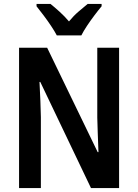

<svg xmlns="http://www.w3.org/2000/svg" viewBox="-20 -1008 703 977"><path d="M586 -51H443L185 -591H181Q184 -536 185.5 -494Q187 -452 188 -412V-51H77V-765H220L477 -234H481Q479 -288 477.5 -328.5Q476 -369 475 -409V-765H586ZM269 -828Q258 -849 240 -876Q222 -903 202 -929.5Q182 -956 166 -976V-988H237Q257 -972 282.5 -949Q308 -926 331 -899Q355 -928 379 -948.5Q403 -969 426 -988H497V-976Q481 -957 461 -930.5Q441 -904 423 -877Q405 -850 394 -828Z"/></svg>

Font: Noto Sans Tamil UI Condensed SemiBold
Style: Regular
Weight: 600
Width: 3
Designer: Jelle Bosma - Monotype Design Team
Foundry: Monotype Imaging Inc.
Version: Version 2.004; ttfautohint (v1.8.4.7-5d5b)